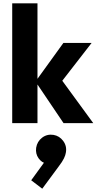

<svg xmlns="http://www.w3.org/2000/svg" viewBox="-20 -746 586 1163"><path d="M365 0 195 -252 364 -486H535L331 -223L336 -286L545 0ZM54 0V-726H207V0ZM236 397 169 346 259 222 306 217Q297 230 285.5 238Q274 246 261 244Q233 240 213.5 212.5Q194 185 199 149Q205 111 235 88Q265 65 304 71Q340 77 363 108Q386 139 379 178Q377 193 367.5 213Q358 233 335 263Z"/></svg>

Font: Outfit Thin
Style: Bold
Weight: 700
Version: Version 1.100;gftools[0.9.27]